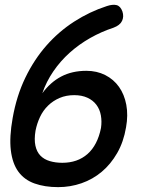

<svg xmlns="http://www.w3.org/2000/svg" viewBox="-20 -759 640 789"><path d="M236 -90Q267 -90 293 -99Q319 -108 339.5 -126Q360 -144 374 -171Q388 -198 395 -233Q399 -260 394.5 -285Q390 -310 376 -328.5Q362 -347 339 -357.5Q316 -368 285 -368Q252 -368 225 -356.5Q198 -345 177.5 -325Q157 -305 144.5 -278.5Q132 -252 126 -222Q120 -186 125.5 -160.5Q131 -135 146 -119.5Q161 -104 184.5 -97Q208 -90 236 -90ZM419 -734Q443 -742 459 -738Q475 -734 483 -712Q490 -691 481.5 -673Q473 -655 446 -645Q397 -629 351 -603Q305 -577 266.5 -542.5Q228 -508 199 -465.5Q170 -423 154 -376Q187 -421 231.5 -444.5Q276 -468 335 -468Q378 -468 412.5 -450.5Q447 -433 469 -402Q491 -371 499 -328.5Q507 -286 498 -236Q488 -176 461.5 -130Q435 -84 398 -53Q361 -22 315 -6Q269 10 219 10Q164 10 122 -5Q80 -20 55.5 -53.5Q31 -87 24.5 -141.5Q18 -196 32 -274Q48 -365 84 -439.5Q120 -514 170.5 -571.5Q221 -629 284.5 -670Q348 -711 419 -734Z"/></svg>

Font: Maple Mono NL Medium
Style: Italic
Weight: 500
Italic angle: -10°
Monospace: yes
Designer: subframe7536
Version: Version 7.000